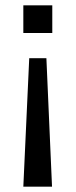

<svg xmlns="http://www.w3.org/2000/svg" viewBox="-20 -516 282 716"><path d="M67 180 89 -299H153L174 180ZM67 -393V-496H175V-393Z"/></svg>

Font: Nunito Sans 7pt SemiCondensed
Style: Regular
Weight: 400
Width: 4
Designer: Vernon Adams
Foundry: Vernon Adams
Version: Version 3.101;gftools[0.9.27]